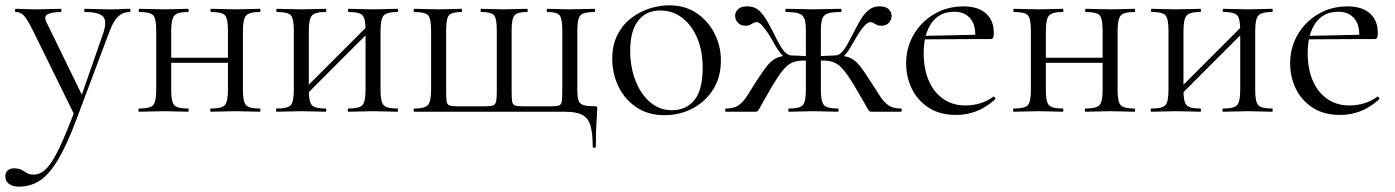

<svg xmlns="http://www.w3.org/2000/svg" viewBox="-55 -419 5230 720"><path d="M431.4 -386Q434.2 -386 434.2 -380Q434.2 -374 431.4 -374Q406.2 -374 388 -357Q369.8 -340 354.2 -297.4L232 28Q196 124 162.9 179.5Q129.8 235 94.6 258Q59.4 281 15.8 281Q-5.2 281 -20.1 271.3Q-35 261.6 -35 241.6Q-35 227.2 -25.3 219.7Q-15.6 212.2 -3.8 212.2Q15.6 212.2 26 217.9Q36.4 223.6 46 229.7Q55.6 235.8 71.6 235.8Q96.4 235.8 118.8 213.3Q141.2 190.8 167 136.9Q192.8 83 227.8 -10.2L227.2 18.4L69.2 -303Q47.2 -347 34.7 -360.5Q22.2 -374 3.4 -374Q1.2 -374 1.2 -380Q1.2 -386 3.4 -386Q19.4 -386 36.7 -385Q54 -384 70 -384Q102.8 -384 127.8 -385Q152.8 -386 173.2 -386Q175.4 -386 175.4 -380Q175.4 -374 173.2 -374Q141.4 -374 124.6 -366Q107.8 -358 119.6 -335L257 -53.4L233.8 -12L332 -294.4Q347.4 -339.4 331.7 -356.7Q316 -374 263 -374Q261 -374 261 -380Q261 -386 263 -386Q287 -386 308.5 -385Q330 -384 364 -384Q385.6 -384 399.1 -385Q412.6 -386 431.4 -386Z M557.4 -183.4V-202.6H826.4V-183.4ZM530.8 -81V-305Q530.8 -349 519.6 -361.5Q508.4 -374 468 -374Q465 -374 465 -380Q465 -386 468 -386Q486.6 -386 510.7 -385Q534.8 -384 560.4 -384Q584.2 -384 608.2 -385Q632.2 -386 650.6 -386Q652.6 -386 652.6 -380Q652.6 -374 650.6 -374Q609.4 -374 598.2 -360Q587 -346 587 -303V-81Q587 -38 598.2 -25Q609.4 -12 650.6 -12Q652.6 -12 652.6 -6Q652.6 0 650.6 0Q631.2 0 607.7 -1Q584.2 -2 560.4 -2Q534.7 -2 510.6 -1Q486.5 0 467 0Q464 0 464 -6Q464 -12 467 -12Q508.4 -12 519.6 -25Q530.8 -38 530.8 -81ZM799.8 -81V-305Q799.8 -349 788.6 -361.5Q777.4 -374 737 -374Q734 -374 734 -380Q734 -386 737 -386Q755.6 -386 779.7 -385Q803.8 -384 829.4 -384Q853.2 -384 877.2 -385Q901.2 -386 919.6 -386Q921.6 -386 921.6 -380Q921.6 -374 919.6 -374Q878.4 -374 867.2 -360Q856 -346 856 -303V-81Q856 -38 867.2 -25Q878.4 -12 919.6 -12Q921.6 -12 921.6 -6Q921.6 0 919.6 0Q900.2 0 876.7 -1Q853.2 -2 829.4 -2Q803.8 -2 779.1 -1Q754.5 0 736.1 0Q733 0 733 -6Q733 -12 735.9 -12Q776.6 -12 788.2 -25Q799.8 -38 799.8 -81Z M1077.6 -48 1063.6 -62 1335.4 -333.8 1349.4 -320ZM1046.8 -81V-305Q1046.8 -349 1035.6 -361.5Q1024.4 -374 984 -374Q981 -374 981 -380Q981 -386 984 -386Q1002.6 -386 1026.7 -385Q1050.8 -384 1076.4 -384Q1100.2 -384 1124.2 -385Q1148.2 -386 1166.6 -386Q1168.6 -386 1168.6 -380Q1168.6 -374 1166.6 -374Q1125.4 -374 1114.2 -360Q1103 -346 1103 -303V-81Q1103 -38 1114.2 -25Q1125.4 -12 1166.6 -12Q1168.6 -12 1168.6 -6Q1168.6 0 1166.6 0Q1147.2 0 1123.7 -1Q1100.2 -2 1076.4 -2Q1050.7 -2 1026.6 -1Q1002.5 0 983 0Q980 0 980 -6Q980 -12 983 -12Q1024.4 -12 1035.6 -25Q1046.8 -38 1046.8 -81ZM1315.8 -81V-305Q1315.8 -349 1304.6 -361.5Q1293.4 -374 1253 -374Q1250 -374 1250 -380Q1250 -386 1253 -386Q1271.6 -386 1295.7 -385Q1319.8 -384 1345.4 -384Q1369.2 -384 1393.2 -385Q1417.2 -386 1435.6 -386Q1437.6 -386 1437.6 -380Q1437.6 -374 1435.6 -374Q1394.4 -374 1383.2 -360Q1372 -346 1372 -303V-81Q1372 -38 1383.2 -25Q1394.4 -12 1435.6 -12Q1437.6 -12 1437.6 -6Q1437.6 0 1435.6 0Q1416.2 0 1392.7 -1Q1369.2 -2 1345.4 -2Q1319.8 -2 1295.1 -1Q1270.5 0 1252.1 0Q1249 0 1249 -6Q1249 -12 1251.9 -12Q1292.6 -12 1304.2 -25Q1315.8 -38 1315.8 -81Z M2167.6 131.2Q2167.6 80.4 2159.2 51.9Q2150.8 23.4 2128.2 11.7Q2105.6 0 2063.6 0H1499Q1496 0 1496 -6Q1496 -12 1499 -12Q1539.4 -12 1550.5 -26Q1561.6 -40 1561.6 -83V-305Q1561.6 -349 1550.5 -361.5Q1539.4 -374 1499 -374Q1496 -374 1496 -380Q1496 -386 1499 -386Q1517.6 -386 1541.1 -385Q1564.6 -384 1588.4 -384Q1611.7 -384 1634.6 -385Q1657.4 -386 1675.4 -386Q1677.6 -386 1677.6 -380Q1677.6 -374 1675.4 -374Q1638.7 -374 1628.4 -361.5Q1618 -349 1618 -305V-81Q1618 -51.6 1619.8 -38.8Q1621.6 -26.1 1631.7 -23.1Q1641.7 -20.2 1665.4 -20.2H1758.8Q1781.7 -20.2 1792.3 -23.1Q1802.8 -26 1805.4 -38.5Q1808 -51 1808 -79V-305Q1808 -349 1797.7 -361.5Q1787.5 -374 1749.4 -374Q1747.2 -374 1747.2 -380Q1747.2 -386 1749.4 -386Q1767.1 -386 1789.5 -385Q1811.9 -384 1834.8 -384Q1858.2 -384 1880.6 -385Q1903 -386 1921 -386Q1924 -386 1924 -380Q1924 -374 1921 -374Q1885.2 -374 1874.4 -361.5Q1863.6 -349 1863.6 -305V-81Q1863.6 -51.6 1865.4 -38.8Q1867.2 -26.1 1877.7 -23.1Q1888.2 -20.2 1911.8 -20.2H2005.2Q2029.9 -20.2 2039.9 -23.1Q2050 -26 2051.8 -39.3Q2053.6 -52.5 2053.6 -83V-305Q2053.6 -349 2043.7 -361.5Q2033.8 -374 1998 -374Q1995.2 -374 1995.2 -380Q1995.2 -386 1998 -386Q2015.4 -386 2037.1 -385Q2058.8 -384 2081.2 -384Q2106 -384 2130.5 -385Q2155 -386 2174.6 -386Q2176.6 -386 2176.6 -380Q2176.6 -374 2174.6 -374Q2133.1 -374 2121.6 -361.5Q2110 -349 2110 -305V-81Q2110 -56.2 2114.2 -43Q2118.4 -29.8 2132.3 -25.2Q2146.2 -20.6 2175.2 -20.6Q2182.4 -20.6 2183.5 -19.1Q2184.6 -17.7 2184.6 -8.8Q2184.6 1.6 2183.3 16.1Q2182 30.6 2180.8 57.4Q2179.6 84.2 2179.6 131.2Q2179.6 135.2 2173.6 135.2Q2167.6 135.2 2167.6 131.2Z M2436.4 13Q2376.6 13 2332.6 -16Q2288.6 -45 2264.8 -93.5Q2241 -142 2241 -198Q2241 -250 2260.2 -288Q2279.4 -326 2311.2 -350.5Q2343 -375 2380.4 -387Q2417.8 -399 2454.2 -399Q2515 -399 2558.5 -369Q2602 -339 2625.2 -292Q2648.4 -245 2648.4 -192.8Q2648.4 -129.4 2619.1 -83.3Q2589.8 -37.2 2541.8 -12.1Q2493.8 13 2436.4 13ZM2464.8 -5.6Q2517.6 -5.6 2548.8 -43.4Q2580 -81.2 2580 -165Q2580 -228.4 2559.5 -276.6Q2539 -324.8 2503.2 -352.2Q2467.4 -379.6 2421 -379.6Q2367.6 -379.6 2337.9 -341Q2308.2 -302.4 2308.2 -228.6Q2308.2 -167.8 2328 -116.7Q2347.8 -65.6 2383.2 -35.6Q2418.6 -5.6 2464.8 -5.6Z M2904 0Q2901 0 2901 -6Q2901 -12 2904 -12Q2944.6 -12 2955.8 -25Q2967 -38 2967 -81V-303.4Q2967 -332.4 2962.1 -347.4Q2957.2 -362.4 2941.2 -368.2Q2925.2 -374 2892.2 -374Q2890.2 -374 2890.2 -380Q2890.2 -386 2892.2 -386Q2919 -386 2944.6 -385Q2970.2 -384 2995 -384Q3019.6 -384 3045.1 -385Q3070.6 -386 3098 -386Q3100.8 -386 3100.8 -380Q3100.8 -374 3098 -374Q3066 -374 3049.9 -368.8Q3033.8 -363.6 3028.5 -348.6Q3023.2 -333.6 3023.2 -304.6V-81Q3023.2 -38 3034.8 -25Q3046.4 -12 3087.6 -12Q3089.8 -12 3089.8 -6Q3089.8 0 3087.6 0Q3068.2 0 3043.9 -1Q3019.6 -2 2995 -2Q2970.2 -2 2946.5 -1Q2922.8 0 2904 0ZM2666.6 0Q2664.4 0 2664.4 -6Q2664.4 -12 2666.6 -12Q2697 -12 2714.4 -24Q2731.8 -36 2746.5 -59.1Q2761.2 -82.2 2782.2 -116Q2808.2 -156 2825 -176Q2841.8 -196 2861.5 -203.5Q2881.2 -211 2915 -211Q2925.6 -211 2939.3 -210.1Q2953 -209.2 2969.9 -208.6Q2986.8 -208 3004.8 -207L3003.8 -189Q2978 -192 2960.4 -192Q2934.4 -192 2916.5 -184.5Q2898.6 -177 2881.6 -156.5Q2864.6 -136 2840.6 -96Q2818.8 -59.2 2808.2 -39.7Q2797.6 -20.2 2792.7 -11.7Q2787.8 -3.2 2785 -1.6Q2782.2 0 2776.8 0ZM2915 -194.2Q2895 -194.2 2879.4 -211Q2863.8 -227.8 2849 -253.8Q2839.6 -272 2827.2 -291.2Q2814.8 -310.4 2803.3 -323.2Q2791.8 -336 2783.2 -336Q2775.8 -336 2770.1 -332.8Q2764.4 -329.6 2758 -326Q2751.6 -322.4 2741.4 -322.4Q2722.8 -322.4 2712.2 -333.7Q2701.6 -345 2701.6 -359.8Q2701.6 -373.6 2712.7 -384.4Q2723.8 -395.2 2747.6 -395.2Q2774.2 -395.2 2791.7 -379.3Q2809.2 -363.4 2825.9 -333Q2842.6 -302.6 2864.4 -258.6Q2871 -246.6 2878.4 -235.6Q2885.8 -224.6 2895.1 -217.8Q2904.4 -211 2915 -211ZM3214.2 0Q3208.8 0 3206 -1.6Q3203.2 -3.2 3198.4 -11.7Q3193.6 -20.2 3182.5 -39.7Q3171.4 -59.2 3149.6 -96Q3125.6 -136 3108.5 -156.5Q3091.4 -177 3073.7 -184.5Q3056 -192 3030 -192Q3012.2 -192 2987.2 -189L2986.2 -207Q3004.4 -208 3021.3 -208.6Q3038.2 -209.2 3052.3 -210.1Q3066.4 -211 3076 -211Q3109.8 -211 3129.5 -203.5Q3149.2 -196 3166 -176Q3182.8 -156 3208 -116Q3230 -82.2 3244.6 -59.1Q3259.2 -36 3276.7 -24Q3294.2 -12 3323.6 -12Q3326.6 -12 3326.6 -6Q3326.6 0 3323.6 0ZM3076 -194.2V-211Q3086.6 -211 3095.6 -217.8Q3104.6 -224.6 3112 -235.6Q3119.4 -246.6 3125.8 -258.6Q3148.6 -302.6 3165.2 -333Q3181.8 -363.4 3199.8 -379.3Q3217.8 -395.2 3243.4 -395.2Q3266.4 -395.2 3277.5 -384.4Q3288.6 -373.6 3288.6 -359.8Q3288.6 -345 3278.5 -333.7Q3268.4 -322.4 3249.6 -322.4Q3239.6 -322.4 3232.7 -326Q3225.8 -329.6 3220.6 -332.8Q3215.4 -336 3208 -336Q3199.6 -336 3187.5 -323.2Q3175.4 -310.4 3163.4 -291.2Q3151.4 -272 3141.2 -253.8Q3127.6 -227.8 3111.9 -211Q3096.2 -194.2 3076 -194.2Z M3530.8 12Q3469 12 3427.1 -15.4Q3385.2 -42.8 3364.1 -86.9Q3343 -131 3343 -180.2Q3343 -240.8 3371.4 -289.3Q3399.8 -337.8 3448.5 -366.4Q3497.2 -395 3558.2 -395Q3613 -395 3642.4 -368.5Q3671.8 -342 3671.8 -296Q3671.8 -285 3669.8 -278.8Q3667.8 -272.6 3660 -272.6H3601.6Q3606 -322 3584.6 -348.5Q3563.2 -375 3523.6 -375Q3468.4 -375 3438.6 -333.1Q3408.8 -291.2 3408.8 -219Q3408.8 -162.2 3427.2 -118.2Q3445.6 -74.2 3481.2 -48.8Q3516.8 -23.4 3566.4 -23.4Q3592 -23.4 3619.1 -31.2Q3646.2 -39 3669.8 -56.2Q3671.8 -58.2 3675.3 -53.8Q3678.8 -49.4 3676.8 -46.4Q3641.4 -15 3605.3 -1.5Q3569.2 12 3530.8 12ZM3391.4 -271.4 3390.4 -284 3618.2 -289V-272.6Z M3837.4 -183.4V-202.6H4106.4V-183.4ZM3810.8 -81V-305Q3810.8 -349 3799.6 -361.5Q3788.4 -374 3748 -374Q3745 -374 3745 -380Q3745 -386 3748 -386Q3766.6 -386 3790.7 -385Q3814.8 -384 3840.4 -384Q3864.2 -384 3888.2 -385Q3912.2 -386 3930.6 -386Q3932.6 -386 3932.6 -380Q3932.6 -374 3930.6 -374Q3889.4 -374 3878.2 -360Q3867 -346 3867 -303V-81Q3867 -38 3878.2 -25Q3889.4 -12 3930.6 -12Q3932.6 -12 3932.6 -6Q3932.6 0 3930.6 0Q3911.2 0 3887.7 -1Q3864.2 -2 3840.4 -2Q3814.7 -2 3790.6 -1Q3766.5 0 3747 0Q3744 0 3744 -6Q3744 -12 3747 -12Q3788.4 -12 3799.6 -25Q3810.8 -38 3810.8 -81ZM4079.8 -81V-305Q4079.8 -349 4068.6 -361.5Q4057.4 -374 4017 -374Q4014 -374 4014 -380Q4014 -386 4017 -386Q4035.6 -386 4059.7 -385Q4083.8 -384 4109.4 -384Q4133.2 -384 4157.2 -385Q4181.2 -386 4199.6 -386Q4201.6 -386 4201.6 -380Q4201.6 -374 4199.6 -374Q4158.4 -374 4147.2 -360Q4136 -346 4136 -303V-81Q4136 -38 4147.2 -25Q4158.4 -12 4199.6 -12Q4201.6 -12 4201.6 -6Q4201.6 0 4199.6 0Q4180.2 0 4156.7 -1Q4133.2 -2 4109.4 -2Q4083.8 -2 4059.1 -1Q4034.5 0 4016.1 0Q4013 0 4013 -6Q4013 -12 4015.9 -12Q4056.6 -12 4068.2 -25Q4079.8 -38 4079.8 -81Z M4357.6 -48 4343.6 -62 4615.4 -333.8 4629.4 -320ZM4326.8 -81V-305Q4326.8 -349 4315.6 -361.5Q4304.4 -374 4264 -374Q4261 -374 4261 -380Q4261 -386 4264 -386Q4282.6 -386 4306.7 -385Q4330.8 -384 4356.4 -384Q4380.2 -384 4404.2 -385Q4428.2 -386 4446.6 -386Q4448.6 -386 4448.6 -380Q4448.6 -374 4446.6 -374Q4405.4 -374 4394.2 -360Q4383 -346 4383 -303V-81Q4383 -38 4394.2 -25Q4405.4 -12 4446.6 -12Q4448.6 -12 4448.6 -6Q4448.6 0 4446.6 0Q4427.2 0 4403.7 -1Q4380.2 -2 4356.4 -2Q4330.7 -2 4306.6 -1Q4282.5 0 4263 0Q4260 0 4260 -6Q4260 -12 4263 -12Q4304.4 -12 4315.6 -25Q4326.8 -38 4326.8 -81ZM4595.8 -81V-305Q4595.8 -349 4584.6 -361.5Q4573.4 -374 4533 -374Q4530 -374 4530 -380Q4530 -386 4533 -386Q4551.6 -386 4575.7 -385Q4599.8 -384 4625.4 -384Q4649.2 -384 4673.2 -385Q4697.2 -386 4715.6 -386Q4717.6 -386 4717.6 -380Q4717.6 -374 4715.6 -374Q4674.4 -374 4663.2 -360Q4652 -346 4652 -303V-81Q4652 -38 4663.2 -25Q4674.4 -12 4715.6 -12Q4717.6 -12 4717.6 -6Q4717.6 0 4715.6 0Q4696.2 0 4672.7 -1Q4649.2 -2 4625.4 -2Q4599.8 -2 4575.1 -1Q4550.5 0 4532.1 0Q4529 0 4529 -6Q4529 -12 4531.9 -12Q4572.6 -12 4584.2 -25Q4595.8 -38 4595.8 -81Z M4970.8 12Q4909 12 4867.1 -15.4Q4825.2 -42.8 4804.1 -86.9Q4783 -131 4783 -180.2Q4783 -240.8 4811.4 -289.3Q4839.8 -337.8 4888.5 -366.4Q4937.2 -395 4998.2 -395Q5053 -395 5082.4 -368.5Q5111.8 -342 5111.8 -296Q5111.8 -285 5109.8 -278.8Q5107.8 -272.6 5100 -272.6H5041.6Q5046 -322 5024.6 -348.5Q5003.2 -375 4963.6 -375Q4908.4 -375 4878.6 -333.1Q4848.8 -291.2 4848.8 -219Q4848.8 -162.2 4867.2 -118.2Q4885.6 -74.2 4921.2 -48.8Q4956.8 -23.4 5006.4 -23.4Q5032 -23.4 5059.1 -31.2Q5086.2 -39 5109.8 -56.2Q5111.8 -58.2 5115.3 -53.8Q5118.8 -49.4 5116.8 -46.4Q5081.4 -15 5045.3 -1.5Q5009.2 12 4970.8 12ZM4831.4 -271.4 4830.4 -284 5058.2 -289V-272.6Z"/></svg>

Font: Cormorant Light
Style: Regular
Weight: 300
Designer: Christian Thalmann (Catharsis Fonts)
Foundry: Catharsis Fonts
Version: Version 4.000